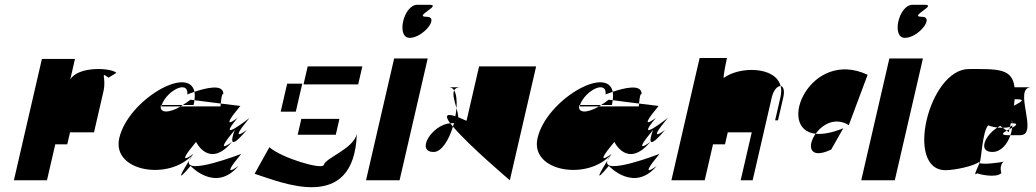

<svg xmlns="http://www.w3.org/2000/svg" viewBox="-20 -752 4323 801"><path d="M38 0H176L210.6 -150H260.6L272.2 -200H372.2L411.4 -370C425.5 -431 395 -455 432.8 -428L465.4 -448C446.3 -469 306.4 -478 273 -420L292.8 -506H154.8Z M477.6 -176C444.8 -34 691.1 4 786.4 -110C786.4 -110 702.6 -46 797.9 -160C797.9 -160 852.6 -46 947.9 -160C947.9 -160 864.2 -96 959.5 -210C959.5 -210 914.2 -96 1009.5 -210C1009.5 -210 925.7 -146 1021 -260C1021 -260 875.7 -146 971 -260C971 -260 887.2 -196 982.6 -310L900.9 -320C901 -316 900 -312 900.1 -308H734.1C682.2 -278 643.6 -280 651.5 -314H654.5C676.3 -374 766.2 -421 761.7 -358C761.7 -358 773.8 -363 791.2 -369C768.3 -482 514.1 -334 477.6 -176ZM652.1 -308H734.1C736.6 -310 740 -312 742.5 -314H654.5C654 -312 652.6 -310 652.1 -308ZM742.5 -314H787.5C789.1 -321 790.7 -328 791.1 -334L774.6 -336C763.5 -327 753.1 -321 742.5 -314ZM791.2 -369C792.9 -359 793.3 -348 791.1 -334L900.9 -320C905.9 -372 911.7 -358 911.7 -358C914.5 -405 835.7 -384 791.2 -369ZM768.9 -82C778.4 -97 786.4 -110 786.4 -110C776.9 -99 771.5 -89 768.9 -82ZM768.9 -82C743.5 -41 705.7 23 774.9 -60C774.9 -60 879.5 54 974.9 -60C974.9 -60 891.1 4 986.4 -110C986.4 -110 746.9 -17 768.9 -82Z M1042.2 -27C1150.4 7 1457 143 1468.6 -193C1454.2 -131 1337.5 -93 1330.8 -64C1325.7 -42 1153.5 -93 1103.9 -138ZM1151 -286H1214L1241 -403H1178ZM1246.3 -400H1474.3L1491.7 -475H1263.7ZM1221.9 -190H1380.9L1396.1 -256H1237.1Z M1507 0H1647L1764.3 -508H1624.3ZM1689.1 -594C1745.1 -594 1815.5 -682 1759.5 -682C1701.5 -682 1827 -732 1771 -732H1721C1663 -732 1632.1 -594 1689.1 -594Z M1789.2 -118C1822.2 -118 1852.8 -168 1869.7 -224C1865.9 -229 1861 -234 1857.9 -238C1779.1 -230 1714.2 -118 1789.2 -118ZM1851.6 -388C1861.6 -388 1869.7 -384 1874.6 -375C1878.4 -383 1886.6 -388 1901.6 -388ZM1874.6 -375C1866.7 -358 1876.7 -328 1884.5 -301C1886.6 -332 1884.1 -360 1874.6 -375ZM1857.9 -238H1866.9C1868.9 -238 1872.2 -239 1874.2 -239C1873 -234 1870.9 -229 1869.7 -224C1934.7 -146 2107 0 2107 0L2216.7 -475H1978.7L1926.3 -248C1912.6 -254 1901.8 -259 1891.7 -263C1891.3 -274 1888.3 -287 1884.5 -301C1884 -290 1881.4 -279 1879.6 -267C1837.9 -281 1837.4 -266 1857.9 -238Z M2222.6 -176C2189.8 -34 2436.1 4 2531.4 -110C2531.4 -110 2447.6 -46 2542.9 -160C2542.9 -160 2597.6 -46 2692.9 -160C2692.9 -160 2609.2 -96 2704.5 -210C2704.5 -210 2659.2 -96 2754.5 -210C2754.5 -210 2670.7 -146 2766 -260C2766 -260 2620.7 -146 2716 -260C2716 -260 2632.2 -196 2727.6 -310L2645.9 -320C2646 -316 2645 -312 2645.1 -308H2479.1C2427.2 -278 2388.6 -280 2396.5 -314H2399.5C2421.3 -374 2511.2 -421 2506.7 -358C2506.7 -358 2518.8 -363 2536.2 -369C2513.3 -482 2259.1 -334 2222.6 -176ZM2397.1 -308H2479.1C2481.6 -310 2485 -312 2487.5 -314H2399.5C2399 -312 2397.6 -310 2397.1 -308ZM2487.5 -314H2532.5C2534.1 -321 2535.7 -328 2536.1 -334L2519.6 -336C2508.5 -327 2498.1 -321 2487.5 -314ZM2536.2 -369C2537.9 -359 2538.3 -348 2536.1 -334L2645.9 -320C2650.9 -372 2656.7 -358 2656.7 -358C2659.5 -405 2580.7 -384 2536.2 -369ZM2513.9 -82C2523.4 -97 2531.4 -110 2531.4 -110C2521.9 -99 2516.5 -89 2513.9 -82ZM2513.9 -82C2488.5 -41 2450.7 23 2519.9 -60C2519.9 -60 2624.5 54 2719.9 -60C2719.9 -60 2636.1 4 2731.4 -110C2731.4 -110 2491.9 -17 2513.9 -82Z M2781 0H2920L2954.6 -150H3004.6L3016.2 -200H3116.2L3070 0H3120L3199.6 -345C3207 -377 3224 -394 3236.7 -393C3215.1 -477 3063.7 -475 2999.6 -427C2995.3 -430 3012.7 -510 3012.7 -510H2898.7ZM3236.7 -393C3240.5 -379 3239.8 -363 3235.6 -345L3213.7 -250H3225.7L3247.6 -345C3254.8 -376 3247.5 -392 3236.7 -393Z M3382.8 -194C3347.5 -145 3354.4 -84 3447.6 -128L3498.1 -217C3449.5 -197 3411.1 -191 3382.8 -194ZM3382.8 -194C3410.8 -233 3464.2 -265 3521.1 -230L3599.6 -440C3360.4 -552 3214.9 -212 3382.8 -194Z M3573 0H3713L3830.3 -508H3690.3ZM3755.1 -594C3811.1 -594 3881.5 -682 3825.5 -682C3767.5 -682 3893 -732 3837 -732H3787C3729 -732 3698.1 -594 3755.1 -594Z M3924.7 -42C3959.7 -42 4044.4 -58 4068.2 -79C4069 -78 4068.5 -76 4066.6 -72C4064.1 -74 4064.5 -76 4068.2 -79C4072.5 -76 4079 -208 4102.9 -229C4104.6 -228 4121.3 -222 4140.8 -220C4144.3 -222 4148.9 -225 4152.4 -227L4163.6 -219C4174.6 -219 4184.8 -220 4193.5 -223L4196.9 -238H4201.9C4201.9 -242 4201 -247 4201.2 -252C4202.3 -248 4203.1 -243 4202.9 -238C4229.7 -237 4219.9 -229 4202.6 -219C4201.3 -209 4198.7 -198 4195.4 -188H4236.4C4316.4 -188 4202.6 -388 4282.6 -388H4212.6C4203 -468 4141.1 -464 4022.1 -464C3855.1 -464 3752.7 -42 3924.7 -42ZM4056.7 -29C4061 -26 4132.8 -8 4156.7 -29C4161 -26 4144.2 -57 4167 -78C4157.1 -74 4078.8 -64 4066.6 -72C4059.5 -54 4036.8 -12 4056.7 -29ZM4140.8 -220C4087.9 -186 4059.2 -118 4120.2 -118C4156.2 -118 4182.9 -151 4195.4 -188H4186.4C4153.4 -188 4162.5 -197 4179.8 -207L4163.6 -219C4156.6 -219 4147.6 -219 4140.8 -220ZM4179.8 -207 4188.4 -201C4189.3 -205 4190.3 -209 4191.2 -213C4187.7 -211 4183.3 -209 4179.8 -207ZM4213 -338H4221C4264 -338 4233.8 -324 4209.8 -311C4211.1 -321 4212 -329 4213 -338ZM4206.5 -288C4206.5 -288 4206.7 -289 4206.7 -289C4207.7 -289 4208.5 -288 4209.5 -288ZM4191.2 -213C4194.6 -215 4199.1 -217 4202.6 -219C4203.3 -222 4203.2 -226 4202.9 -229C4200.4 -227 4196.7 -224 4193.5 -223ZM4201.9 -238C4202.3 -235 4203 -234 4203.6 -232C4203 -234 4203.5 -236 4202.9 -238ZM4168.2 -79C4168.2 -79 4168 -78 4167 -78C4167 -78 4168.2 -79 4168.2 -79ZM4213 -277C4213.2 -278 4214.4 -279 4214.4 -279C4214.4 -279 4214.2 -278 4213 -277ZM4202.9 -229C4203.9 -229 4204.1 -230 4203.6 -232C4203.3 -231 4203.1 -230 4202.9 -229Z"/></svg>

Font: Digital Distortion
Style: Obl
Weight: 400
Version: Version 1